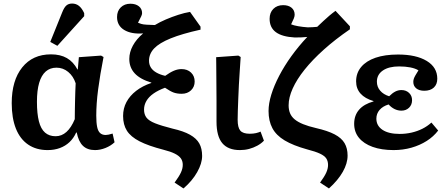

<svg xmlns="http://www.w3.org/2000/svg" viewBox="-20 -831 2518 1081"><path d="M248 14Q184 14 138.5 -17Q93 -48 69.5 -107Q46 -166 46 -250Q46 -378 105 -451.5Q164 -525 267 -525Q320 -525 356.5 -504Q393 -483 416 -440H418L424 -509L549 -518L563 -510Q553 -460 545.5 -414.5Q538 -369 532.5 -327.5Q527 -286 524.5 -249Q522 -212 522 -180Q522 -140 527 -116Q532 -92 544 -81.5Q556 -71 575 -71Q582 -71 591.5 -73Q601 -75 614 -79L625 -30Q604 -10 574 2Q544 14 515 14Q472 14 447 -10Q422 -34 412 -85H409Q394 -52 371 -30.5Q348 -9 317 2.5Q286 14 248 14ZM293 -64Q327 -64 354 -88Q381 -112 401 -160Q401 -182 401.5 -208Q402 -234 402.5 -262Q403 -290 404 -315.5Q405 -341 406 -362Q393 -402 364 -426Q335 -450 298 -450Q262 -450 237.5 -428.5Q213 -407 200.5 -364.5Q188 -322 188 -258Q188 -191 199 -148Q210 -105 233.5 -84.5Q257 -64 293 -64ZM303 -573 263 -595 330 -761Q341 -789 353.5 -800Q366 -811 386 -811Q408 -811 424.5 -798Q441 -785 454 -757V-740Z M1013 230 963 197Q988 163 998.5 140.5Q1009 118 1009 97Q1009 76 998.5 61Q988 46 964 34Q940 22 900 12Q815 -10 765.5 -35.5Q716 -61 694.5 -95Q673 -129 673 -178Q673 -221 692 -256.5Q711 -292 746.5 -319.5Q782 -347 832 -364V-366Q769 -385 738.5 -418Q708 -451 708 -499Q708 -537 728 -574Q748 -611 786 -643Q719 -638 679 -662.5Q639 -687 639 -735Q639 -769 660 -789.5Q681 -810 714 -810Q744 -810 762 -795.5Q780 -781 780 -757Q780 -750 775.5 -740Q771 -730 757 -703Q764 -700 775 -696.5Q786 -693 805 -692Q824 -691 852 -690Q880 -707 914 -721.5Q948 -736 983.5 -747.5Q1019 -759 1050 -764L1109 -681V-664Q1005 -641 941 -615Q877 -589 848 -558.5Q819 -528 819 -489Q819 -468 829 -451.5Q839 -435 859.5 -423Q880 -411 910 -404Q938 -424 959.5 -433Q981 -442 1002 -442Q1035 -442 1055.5 -422.5Q1076 -403 1076 -372Q1076 -342 1055.5 -322.5Q1035 -303 1003 -303Q978 -303 959 -309.5Q940 -316 909 -337Q871 -323 844.5 -304.5Q818 -286 804.5 -263Q791 -240 791 -214Q791 -187 804.5 -169Q818 -151 853 -137Q888 -123 951 -107Q1013 -93 1049.5 -72.5Q1086 -52 1102 -23.5Q1118 5 1118 47Q1118 89 1090 138.5Q1062 188 1013 230Z M1331 14Q1264 14 1231.5 -25Q1199 -64 1199 -146Q1199 -168 1199 -198Q1199 -228 1199 -263.5Q1199 -299 1198.5 -335Q1198 -371 1198 -405Q1198 -439 1197.5 -466Q1197 -493 1197 -509L1322 -518L1335 -510Q1333 -474 1330 -434Q1327 -394 1325 -353.5Q1323 -313 1321.5 -275Q1320 -237 1319 -206.5Q1318 -176 1318 -157Q1318 -113 1333 -95.5Q1348 -78 1386 -78Q1406 -78 1421 -81.5Q1436 -85 1447 -90L1466 -39Q1451 -23 1429 -11Q1407 1 1382.5 7.5Q1358 14 1331 14Z M1832 230 1782 197Q1807 163 1817 140.5Q1827 118 1827 98Q1827 76 1817 61Q1807 46 1781.5 34Q1756 22 1709 10Q1630 -12 1582.5 -40.5Q1535 -69 1513.5 -109.5Q1492 -150 1492 -206Q1492 -248 1507.5 -298.5Q1523 -349 1552 -404.5Q1581 -460 1621 -515.5Q1661 -571 1710 -623Q1691 -621 1675 -620.5Q1659 -620 1639 -620Q1568 -624 1533 -650Q1498 -676 1498 -725Q1498 -760 1519 -781Q1540 -802 1574 -802Q1604 -802 1621.5 -787.5Q1639 -773 1639 -748Q1639 -739 1634 -726.5Q1629 -714 1619 -694Q1633 -688 1658.5 -683.5Q1684 -679 1713 -677Q1727 -677 1741 -678Q1755 -679 1766 -680Q1784 -697 1800.5 -712.5Q1817 -728 1834 -742.5Q1851 -757 1869 -770L1950 -683V-666Q1867 -609 1803 -551.5Q1739 -494 1695 -439Q1651 -384 1628 -333Q1605 -282 1605 -238Q1605 -213 1613 -193.5Q1621 -174 1639 -159Q1657 -144 1686.5 -132Q1716 -120 1759 -110Q1825 -95 1864 -74.5Q1903 -54 1920 -25Q1937 4 1937 45Q1937 89 1910 136.5Q1883 184 1832 230Z M2196 14Q2128 14 2078 -4Q2028 -22 2001 -55Q1974 -88 1974 -134Q1974 -181 2001.5 -213Q2029 -245 2083 -260V-262Q2035 -276 2010 -304Q1985 -332 1985 -373Q1985 -420 2013.5 -454Q2042 -488 2094.5 -506Q2147 -524 2221 -524Q2323 -524 2382.5 -488Q2442 -452 2442 -388Q2442 -356 2422.5 -338Q2403 -320 2369 -320Q2340 -320 2323.5 -333.5Q2307 -347 2307 -370Q2307 -378 2309.5 -386.5Q2312 -395 2319 -407Q2326 -419 2336 -435Q2318 -446 2290 -451.5Q2262 -457 2227 -457Q2169 -457 2135.5 -434Q2102 -411 2102 -371Q2102 -342 2120.5 -320.5Q2139 -299 2171 -289Q2189 -307 2205.5 -315.5Q2222 -324 2240 -324Q2266 -324 2283 -308Q2300 -292 2300 -267Q2300 -241 2283 -224.5Q2266 -208 2240 -208Q2220 -208 2201.5 -217Q2183 -226 2168 -243Q2135 -233 2117 -212Q2099 -191 2099 -163Q2099 -123 2133.5 -100Q2168 -77 2230 -77Q2265 -77 2297.5 -84.5Q2330 -92 2358 -106Q2386 -120 2409 -141L2447 -96Q2421 -62 2382.5 -37.5Q2344 -13 2296.5 0.5Q2249 14 2196 14Z"/></svg>

Font: Literata 18pt SemiBold
Style: Regular
Weight: 600
Designer: Latin by Veronika Burian and Jose Scaglione. Greek by Irene Vlachou. Cyrillic by Vera Evstafieva.
Foundry: TypeTogether
Version: Version 3.103;gftools[0.9.29]